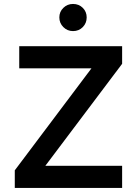

<svg xmlns="http://www.w3.org/2000/svg" viewBox="-20 -928 683 948"><path d="M53 0V-87L431.5 -590.5H75V-700H583V-613L204 -109.5H583V0ZM340.5 -774.5Q312.5 -774.5 292.8 -794.2Q273 -814 273 -842Q273 -870 292.8 -889.2Q312.5 -908.5 340.5 -908.5Q369.5 -908.5 388.8 -889.2Q408 -870 408 -842Q408 -814 388.8 -794.2Q369.5 -774.5 340.5 -774.5Z"/></svg>

Font: Overpass SemiBold
Style: Regular
Weight: 600
Designer: Delve Withrington, Dave Bailey, Thomas Jockin
Foundry: Delve Fonts LLC
Version: Version 4.000